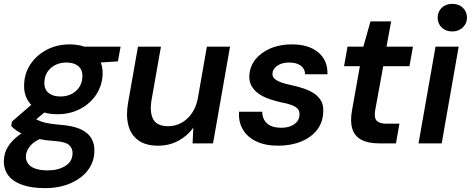

<svg xmlns="http://www.w3.org/2000/svg" viewBox="-50 -743 2440 995"><path d="M182 232Q117 232 68.5 216Q20 200 -5.5 168Q-31 136 -30 90Q-29 50 -8.5 17Q12 -16 49 -43Q86 -70 139 -90L181 -33Q131 -15 108 11.5Q85 38 84 68Q84 91 97.5 107.5Q111 124 136.5 132Q162 140 197 140Q252 140 288.5 117Q325 94 326 53Q327 27 309 9.5Q291 -8 235 -12Q189 -15 152.5 -22.5Q116 -30 88 -40Q60 -50 40.5 -63Q21 -76 8 -90L12 -113L133 -218L214 -188L79 -76L119 -137Q131 -128 143 -122Q155 -116 170.5 -111Q186 -106 209 -102.5Q232 -99 265 -96Q330 -91 368.5 -73Q407 -55 424 -25.5Q441 4 439 42Q438 96 405.5 139Q373 182 315 207Q257 232 182 232ZM247 -151Q190 -151 151 -171Q112 -191 92.5 -225.5Q73 -260 75 -303Q76 -362 107.5 -409.5Q139 -457 192 -485Q245 -513 311 -513Q368 -513 406.5 -492.5Q445 -472 464 -437.5Q483 -403 482 -360Q480 -301 449 -253.5Q418 -206 365.5 -178.5Q313 -151 247 -151ZM263 -243Q312 -243 344 -272Q376 -301 377 -347Q378 -382 355.5 -400.5Q333 -419 295 -419Q246 -419 213.5 -390.5Q181 -362 180 -315Q179 -280 201.5 -261.5Q224 -243 263 -243ZM376 -413 368 -501H575L561 -425Z M769 12Q705 12 666.5 -16Q628 -44 615 -94.5Q602 -145 614 -212L665 -501H784L735 -223Q725 -159 744.5 -124Q764 -89 822 -89Q858 -89 889.5 -106Q921 -123 943.5 -155Q966 -187 975 -232L1022 -501H1142L1054 0H948L952 -82Q922 -39 874.5 -13.5Q827 12 769 12Z M1392 12Q1324 12 1277.5 -10.5Q1231 -33 1208 -73Q1185 -113 1189 -164H1309Q1309 -141 1319 -122Q1329 -103 1351 -92Q1373 -81 1407 -81Q1437 -81 1458 -90Q1479 -99 1490.5 -114Q1502 -129 1502 -150Q1503 -169 1491.5 -180.5Q1480 -192 1459 -199.5Q1438 -207 1410 -212Q1378 -219 1347 -229.5Q1316 -240 1292.5 -256Q1269 -272 1255 -295Q1241 -318 1242 -349Q1244 -397 1272.5 -433.5Q1301 -470 1350 -491.5Q1399 -513 1462 -513Q1550 -513 1599.5 -471.5Q1649 -430 1647 -358H1531Q1531 -386 1509 -402.5Q1487 -419 1449 -419Q1411 -419 1387 -402.5Q1363 -386 1362 -362Q1361 -346 1373 -335Q1385 -324 1407 -316Q1429 -308 1459 -302Q1496 -294 1526.5 -283.5Q1557 -273 1580 -257Q1603 -241 1615 -218.5Q1627 -196 1625 -164Q1624 -110 1593.5 -70.5Q1563 -31 1510.5 -9.5Q1458 12 1392 12Z M1915 0Q1858 0 1823 -18.5Q1788 -37 1776 -75Q1764 -113 1774 -170L1815 -400H1733L1751 -501H1833L1870 -632H1977L1953 -501H2090L2072 -400H1936L1894 -170Q1888 -131 1903 -116.5Q1918 -102 1953 -102H2020L2002 0Z M2119 0 2207 -501H2327L2239 0ZM2294 -580Q2260 -580 2239 -600.5Q2218 -621 2218 -651Q2218 -682 2239 -702.5Q2260 -723 2294 -723Q2327 -723 2348.5 -703Q2370 -683 2370 -651Q2370 -621 2348 -600.5Q2326 -580 2294 -580Z"/></svg>

Font: DM Sans 18pt SemiBold
Style: Italic
Weight: 600
Italic angle: -10°
Designer: Colophon Foundry, Jonny Pinhorn
Foundry: Colophon Foundry
Version: Version 4.004;gftools[0.9.30]